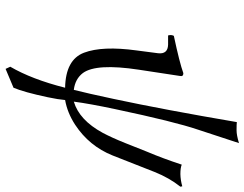

<svg xmlns="http://www.w3.org/2000/svg" viewBox="-116 -550 892 701"><g transform="rotate(90 330.5 -199.0)"><path d="M533.7 -290Q557.6 -346.2 580.6 -416Q592.3 -411.1 615.2 -411.1Q637.2 -411.6 659.7 -418L661.1 -411.1Q628.9 -370.6 607.4 -316.9L546.9 -163.1Q512.7 -78.1 435.1 -26.9Q391.6 1.5 344.7 9.8Q342.8 33.7 334.5 73.2Q315.9 160.6 299.8 198.2L231 227.1L223.1 210Q269 131.3 299.8 9.8Q197.3 7.8 171.9 -59.3Q146.5 -126.5 163.6 -251L173.8 -329.1Q178.2 -365.2 142.6 -366.2H108.9Q105.5 -377.9 110.4 -387.2Q209 -408.2 246.6 -421.9Q256.8 -421.9 257.3 -415Q257.3 -412.1 256.8 -409.2L233.9 -258.8Q210.4 -104 246.1 -55.2Q267.6 -26.9 307.6 -22Q320.3 -71.8 340.8 -168Q380.4 -353.5 425.3 -617.2Q432.6 -616.2 455.1 -616.2Q473.1 -616.2 502 -625L453.1 -476.1Q423.8 -390.1 377.9 -172.9Q357.9 -78.6 350.6 -22Q418 -42 464.4 -127.4Q481.9 -160.2 501.5 -209Z"/></g></svg>

Font: Linux Libertine Display Slanted O
Style: Slanted
Weight: 400
Designer: Philipp H. Poll
Foundry: Philipp H. Poll
Version: Version 5.0.9